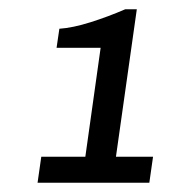

<svg xmlns="http://www.w3.org/2000/svg" viewBox="-20 -816 366 414"><path d="M61 -422 69 -478H164L197 -713H102L108 -754Q137 -756 175 -768Q213 -780 250 -796H275L230 -478H310L302 -422Z"/></svg>

Font: Chivo Medium
Style: Italic
Weight: 500
Italic angle: -8.05°
Designer: Hector Gatti
Foundry: Omnibus-Type
Version: Version 2.002